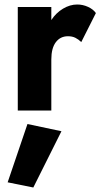

<svg xmlns="http://www.w3.org/2000/svg" viewBox="-20 -491 451 853"><path d="M341 -304Q329 -316 315 -323Q301 -330 282 -330Q248 -330 228 -303.5Q208 -277 208 -227V0H59V-460H208V-402Q229 -434 260 -452.5Q291 -471 323 -471Q348 -471 371 -460.5Q394 -450 406 -433ZM102 60 253 92 128 342 14 319Z"/></svg>

Font: Jost*
Style: Bold
Weight: 700
Version: Version 3.7